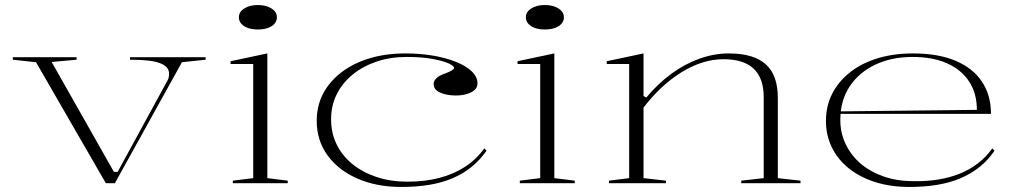

<svg xmlns="http://www.w3.org/2000/svg" viewBox="-20 -727 4028 762"><path d="M400 0 123 -480 31 -490V-500H284V-490L185 -481L432 -45H447L645 -408Q648 -413 649.5 -420Q651 -427 651 -434Q651 -448 643 -458Q635 -468 617 -475.5Q599 -483 569 -486.5Q539 -490 496 -490V-500H796V-490L702 -480L436 0Z M1003 -610Q981 -610 964 -616Q947 -622 937.5 -633Q928 -644 928 -658Q928 -673 937.5 -683.5Q947 -694 964 -700.5Q981 -707 1003 -707Q1026 -707 1043 -700.5Q1060 -694 1069.5 -683.5Q1079 -673 1079 -658Q1079 -644 1069.5 -633Q1060 -622 1043 -616Q1026 -610 1003 -610ZM904 0V-10L985 -20V-473H895V-484L1041 -515V-20L1122 -10V0Z M1573 15Q1474 15 1398 -18.5Q1322 -52 1279.5 -111Q1237 -170 1237 -247Q1237 -307 1262.5 -355.5Q1288 -404 1335 -440Q1382 -476 1446.5 -495.5Q1511 -515 1589 -515Q1646 -515 1697 -506.5Q1748 -498 1788.5 -482Q1829 -466 1852 -444Q1875 -422 1875 -396Q1875 -380 1863 -369.5Q1851 -359 1831.5 -353.5Q1812 -348 1789 -348Q1753 -348 1727 -359.5Q1701 -371 1701 -394Q1701 -406 1712.5 -417Q1724 -428 1746 -435Q1782 -449 1782 -457Q1782 -466 1759 -476Q1736 -486 1694 -493.5Q1652 -501 1594 -501Q1529 -501 1474.5 -482.5Q1420 -464 1379.5 -431Q1339 -398 1316.5 -353Q1294 -308 1294 -254Q1294 -199 1316 -154Q1338 -109 1378.5 -76Q1419 -43 1474.5 -24.5Q1530 -6 1597 -6Q1667 -6 1724 -21Q1781 -36 1825.5 -65Q1870 -94 1902 -138L1911 -129Q1885 -92 1852 -65Q1819 -38 1777 -20Q1735 -2 1684 6.5Q1633 15 1573 15Z M2142 -610Q2120 -610 2103 -616Q2086 -622 2076.5 -633Q2067 -644 2067 -658Q2067 -673 2076.5 -683.5Q2086 -694 2103 -700.5Q2120 -707 2142 -707Q2165 -707 2182 -700.5Q2199 -694 2208.5 -683.5Q2218 -673 2218 -658Q2218 -644 2208.5 -633Q2199 -622 2182 -616Q2165 -610 2142 -610ZM2043 0V-10L2124 -20V-473H2034V-484L2180 -515V-20L2261 -10V0Z M3157 -10V0H2922V-10L3011 -20V-341Q3011 -417 2971 -454.5Q2931 -492 2851 -492Q2808 -492 2765 -478Q2722 -464 2681 -438Q2640 -412 2603 -377Q2566 -342 2534 -300V-20L2623 -10V0H2397V-10L2477 -20V-473H2388V-484L2534 -515V-346L2545 -340Q2592 -396 2645.5 -435Q2699 -474 2757 -494.5Q2815 -515 2872 -515Q2922 -515 2959 -504Q2996 -493 3020 -471Q3044 -449 3055.5 -416Q3067 -383 3067 -338V-20Z M3603 -515Q3703 -515 3772 -486Q3841 -457 3877 -403Q3913 -349 3913 -275H3315V-285L3857 -291Q3857 -356 3826.5 -403Q3796 -450 3739 -475.5Q3682 -501 3602 -501Q3518 -501 3453 -470Q3388 -439 3351.5 -383Q3315 -327 3315 -251Q3315 -199 3336.5 -154.5Q3358 -110 3396 -77.5Q3434 -45 3487.5 -26.5Q3541 -8 3605 -8Q3657 -7 3703.5 -14.5Q3750 -22 3789.5 -38Q3829 -54 3861.5 -79Q3894 -104 3918 -138L3927 -129Q3902 -92 3868.5 -65Q3835 -38 3793 -20Q3751 -2 3700 6.5Q3649 15 3589 15Q3514 15 3453 -4.5Q3392 -24 3348.5 -59Q3305 -94 3281.5 -142Q3258 -190 3258 -247Q3258 -307 3283 -355.5Q3308 -404 3353.5 -440Q3399 -476 3462.5 -495.5Q3526 -515 3603 -515Z"/></svg>

Font: Kalnia SemiExpanded ExtraLight
Style: Regular
Weight: 250
Width: 6
Designer: Frida Medrano
Foundry: Frida Medrano
Version: Version 1.105